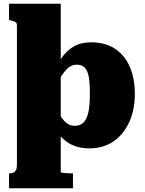

<svg xmlns="http://www.w3.org/2000/svg" viewBox="-20 -778 769 1021"><path d="M368 223H28V144H30Q43 144 51.5 140Q60 136 65 126Q70 116 70 98V-644Q70 -652 66.5 -656.5Q63 -661 55.5 -664Q48 -667 36 -670L28 -672V-758H303V136Q303 139 311.5 140.5Q320 142 334 143Q348 144 364 144H368ZM455 11Q413 11 379.5 -1Q346 -13 319.5 -36Q293 -59 273 -93.5Q253 -128 239 -172L266 -218Q287 -185 302.5 -160.5Q318 -136 335.5 -122.5Q353 -109 378 -109Q400 -109 415.5 -119.5Q431 -130 440.5 -151.5Q450 -173 454 -204.5Q458 -236 458 -278Q458 -319 455 -348.5Q452 -378 444 -397Q436 -416 422.5 -425Q409 -434 388 -434Q365 -434 347 -420.5Q329 -407 310.5 -379.5Q292 -352 266 -309L250 -363Q276 -424 305 -466.5Q334 -509 372.5 -531Q411 -553 465 -553Q540 -553 592 -518.5Q644 -484 670.5 -422Q697 -360 697 -278Q697 -195 667.5 -129.5Q638 -64 584 -26.5Q530 11 455 11Z"/></svg>

Font: Roboto Serif 20pt Black
Style: Regular
Weight: 900
Version: Version 1.008